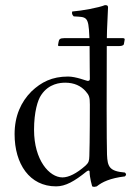

<svg xmlns="http://www.w3.org/2000/svg" viewBox="-20 -718 527 750"><path d="M460 -569H397.4C397.6 -582.8 397.8 -593.2 398 -599C400.5 -661 402 -689 402 -689C402 -696 399 -698 390 -698C366 -688 300 -676 262 -673C260 -665 262 -660 268 -654C318 -651 325.8 -655.9 329 -576C329.1 -573.8 329.2 -571.5 329.3 -569H231C214 -569 210.6 -564.1 209 -555L207 -544C206 -538.6 208 -538 212 -538H330C330 -483.1 331 -411 331 -411C331 -404 329 -402 322 -402C318 -402 277 -419 246 -419C183 -419 141 -397 103 -361C62 -320 37 -265 37 -194C37 -77 96 10 199 10C236 10 271 -10 318 -48C323 -52 330 -54 330 -47C330 -24 340 10 340 10C348 13 350 12 358 10C379 -7 410 -22 468 -29C474 -35 474 -38 468 -44C407 -49 399.9 -67 398 -114C396.4 -154.4 396.1 -413.7 397.1 -538H443C452 -538 462.8 -539.1 464 -546L467 -563C467.7 -567 465 -569 460 -569ZM329 -108C328.3 -90 327 -83 314 -71C279 -40 248 -25 224 -25C173 -25 113 -92 113 -211C113 -280 127 -327 141 -347C171 -392 216 -395 235 -395C269 -395 296 -383 315 -361C328 -346 331 -339 331 -309C331 -309 331 -158 329 -108Z"/></svg>

Font: Libertinus Serif Display
Style: Regular
Weight: 400
Designer: Philipp H. Poll
Foundry: Khaled Hosny
Version: Version 6.1